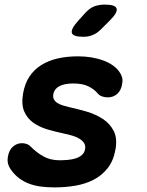

<svg xmlns="http://www.w3.org/2000/svg" viewBox="-20 -805 640 835"><path d="M218.3 10Q185.5 10 157.8 6.4Q130.1 2.7 106.7 -6.1Q83.4 -14.9 64.2 -29Q45.1 -43.1 29.8 -64Q19.7 -77.1 15.4 -91.8Q11.2 -106.5 14.6 -124.7Q19.3 -152.3 36.3 -167.3Q53.3 -182.3 75.7 -182.3Q85.3 -182.3 95.4 -179Q105.5 -175.7 113.8 -167.1Q139.4 -141.2 169.4 -124.6Q199.3 -108 238.9 -108Q256.6 -108 275.4 -109.7Q294.2 -111.3 309.7 -116.4Q325.3 -121.4 336.4 -131.2Q347.5 -141 350.1 -157Q352.7 -172 345.5 -182.9Q338.4 -193.9 325.1 -201.9Q311.9 -210 294.4 -215.1Q276.9 -220.2 259.2 -223.9Q222.7 -231.6 187.2 -241.9Q151.8 -252.3 125.2 -271Q98.7 -289.7 85.3 -320.4Q72 -351.2 80.7 -400.4Q88.4 -442.4 108.3 -472.4Q128.3 -502.5 159.5 -522Q190.7 -541.6 231 -550.8Q271.3 -560 319 -560Q381.2 -560 430.9 -541.3Q480.6 -522.6 502.4 -487.6Q508.1 -478.7 511.2 -467.3Q514.3 -455.8 510.9 -439Q506.8 -411.8 489.7 -396.6Q472.7 -381.5 448.5 -381.5Q436 -381.5 423.8 -385.7Q411.6 -389.9 403.6 -400.2Q389.9 -416.5 364.9 -429.2Q339.9 -442 298.1 -442Q280.3 -442 265.4 -439.2Q250.5 -436.4 239.4 -430.8Q228.3 -425.3 221.3 -416.6Q214.3 -407.9 212 -395.8Q209.4 -382.1 214.8 -372.4Q220.1 -362.8 230.4 -356.6Q240.7 -350.3 253.5 -346.4Q266.2 -342.4 279.4 -339.4Q316.4 -331.4 355.9 -319.9Q395.3 -308.4 426.3 -288.4Q457.2 -268.4 474.2 -236.2Q491.1 -204 482.1 -154.6Q473.4 -105.7 448.3 -73.8Q423.2 -41.9 387.3 -23.4Q351.3 -4.9 307.5 2.6Q263.7 10 218.3 10ZM342.6 -645Q297.6 -645 292.5 -661.9Q287.5 -678.8 320.3 -715L351.2 -749.2Q370.9 -770.6 391 -777.8Q411.2 -785 436.6 -785Q481.9 -785 487.1 -767.6Q492.3 -750.2 457.5 -715.8L420.4 -678.8Q403.5 -661.2 384.2 -653.1Q364.9 -645 342.6 -645Z"/></svg>

Font: Maple Mono
Style: Italic
Weight: 400
Italic angle: -10°
Monospace: yes
Designer: subframe7536
Version: Version 7.300